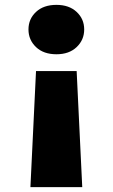

<svg xmlns="http://www.w3.org/2000/svg" viewBox="-20 -594 463 789"><path d="M128 -302H295L318 175H105ZM326 -473Q326 -430 295 -400.5Q264 -371 212 -371Q159 -371 128 -400.5Q97 -430 97 -473Q97 -516 128 -545Q159 -574 212 -574Q264 -574 295 -545Q326 -516 326 -473Z"/></svg>

Font: SVN-Poppins ExtraBold
Style: Regular
Weight: 800
Designer: Ninad Kale (Devanagari), Jonny Pinhorn (Latin)
Foundry: Indian Type Foundry
Version: Version 3.002 2017; ttfautohint (v1.8.3)